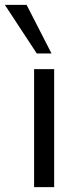

<svg xmlns="http://www.w3.org/2000/svg" viewBox="-62 -774 323 794"><path d="M79 0V-488H162V0ZM90 -553 -42 -754H48L151 -553Z"/></svg>

Font: Nunito Sans 12pt ExtraLight 11pt
Style: Regular
Weight: 400
Version: Version 3.101;gftools[0.9.27]